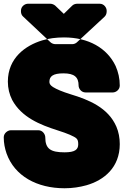

<svg xmlns="http://www.w3.org/2000/svg" viewBox="-24 -958 660 1026"><path d="M321 -144C246 -144 218 -163 218 -224C218 -240 204 -262 181 -262H34C18 -262 -4 -247 -4 -224C-4 -193 2 -164 11 -138C54 -17 174 48 321 48C363 48 402 42 438 32C532 5 616 -63 616 -188C616 -221 610 -253 598 -281C554 -383 450 -425 354 -454C309 -468 278 -481 259 -493C242 -504 240 -513 240 -521C240 -550 259 -566 315 -566C373 -566 396 -546 396 -501C396 -485 410 -464 433 -464H579C595 -464 616 -478 616 -501C616 -539 608 -573 594 -605C548 -702 448 -758 318 -758C276 -758 237 -753 201 -742C112 -715 18 -648 18 -522C18 -486 26 -454 41 -424C91 -331 191 -291 282 -262C310 -253 333 -245 349 -238C386 -221 394 -217 394 -187C394 -159 377 -144 321 -144ZM317 -884 362 -928C369 -935 380 -938 388 -938H509C532 -938 546 -917 546 -901V-896C546 -885 541 -874 534 -868L386 -731C379 -725 370 -722 361 -722H272C262 -722 251 -727 246 -732L99 -870C91 -877 88 -888 88 -897V-901C88 -924 109 -938 125 -938H245C255 -938 265 -933 271 -928Z"/></svg>

Font: Asimov Print
Style: E
Weight: 500
Designer: Google
Version: Version 2.000980; 2014